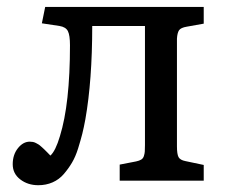

<svg xmlns="http://www.w3.org/2000/svg" viewBox="-20 -527 662 560"><path d="M91.8 13.2Q61 13.2 39.1 -3.7Q17.1 -20.5 17.1 -47.9Q17.1 -75.7 32.2 -94.7Q47.4 -113.8 66.9 -113.8Q71.8 -113.8 75.9 -113Q80.1 -112.3 84.7 -109.9Q89.4 -107.4 92.3 -105.7Q95.2 -104 100.6 -99.1Q106 -94.2 108.4 -92Q110.8 -89.8 117.7 -82.8Q124.5 -75.7 127 -73.2Q142.1 -86.9 154.8 -129.9Q184.1 -224.1 184.1 -395Q184.1 -424.3 178 -436.3Q171.9 -448.2 153.8 -451.2L102.1 -459L111.8 -506.8H574.2V-458L524.9 -449.2Q507.3 -446.3 502.2 -438.7Q497.1 -431.2 496.1 -414.1V-100.1Q496.1 -77.6 500.7 -68.8Q505.4 -60.1 521 -57.1L574.2 -45.9V0H329.1V-46.9L377 -56.2Q386.2 -58.1 391.8 -61.5Q397.5 -64.9 399.7 -72Q401.9 -79.1 402.3 -85Q402.8 -90.8 402.8 -104V-451.2H249Q249 -292.5 229 -179.2Q224.6 -155.3 220 -136.7Q215.3 -118.2 207.8 -94Q200.2 -69.8 189.9 -52.5Q179.7 -35.2 166 -19.3Q152.3 -3.4 133.3 4.9Q114.3 13.2 91.8 13.2Z"/></svg>

Font: Literata Book
Style: Regular
Weight: 400
Designer: Latin by Veronika Burian and Jose Scaglione. Greek by Irene Vlachou. Cyrillic by Vera Evstafieva
Foundry: TypeTogether
Version: Version 2.003;PS 002.003;hotconv 1.0.88;makeotf.lib2.5.64775